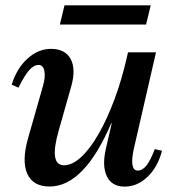

<svg xmlns="http://www.w3.org/2000/svg" viewBox="-20 -677 642 710"><path d="M163.6 12.7Q101.8 12.7 80.8 -34.6Q59.8 -81.9 84 -166.6L138 -356.1Q148.8 -392.3 144.1 -414.6Q139.5 -436.9 123 -436.9Q105.1 -436.9 88 -417.7Q70.8 -398.5 48.3 -352.8L23.3 -363.8Q41.9 -424.4 81.8 -460.4Q121.7 -496.3 168 -496.3Q220.9 -496.3 241.1 -459.2Q261.3 -422.2 243.7 -358.5L197.1 -194.3Q178.6 -129.3 183.7 -97.6Q188.7 -65.8 216.6 -65.8Q247.2 -65.8 279.8 -95.9Q312.4 -125.9 344.1 -180.8Q375.8 -235.8 403.2 -309.3Q430.7 -382.8 450 -468.8H497.6L441.1 -221.1H391.3Q291 12.7 163.6 12.7ZM440.9 13.1Q393.6 13.1 375.2 -24.9Q356.9 -62.8 371.4 -126.5L453.4 -483.6H556.9L475 -127.2Q466.2 -87.7 469.9 -67Q473.7 -46.3 489.1 -46.3Q507 -46.3 521.7 -65.1Q536.4 -83.9 552.4 -125.5L579 -119.5Q563.7 -59.8 525.9 -23.4Q488.1 13.1 440.9 13.1ZM201.4 -586.2 218.5 -657.2H537.3L520.2 -586.2Z"/></svg>

Font: Platypi Light
Style: Italic
Weight: 300
Italic angle: -13°
Designer: David Sargent
Foundry: Bolt Cutter Type
Version: Version 1.200